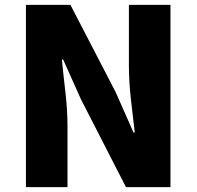

<svg xmlns="http://www.w3.org/2000/svg" viewBox="-20 -765 804 785"><path d="M86 0V-745H268L453 -388L526 -223H531Q524 -282 515.5 -356.5Q507 -431 507 -498V-745H677V0H495L311 -359L238 -522H233Q239 -460 247.5 -387.5Q256 -315 256 -247V0Z"/></svg>

Font: Source Han Sans SC Heavy
Style: Regular
Weight: 900
Designer: Ryoko NISHIZUKA Ë•øÂ°öÊ∂ºÂ≠ê (kana, bopomofo & ideographs); Paul D. Hunt (Latin, Greek & Cyrillic); Sandoll Communicatio
Foundry: Adobe
Version: Version 2.004;hotconv 1.0.118;makeotfexe 2.5.65603